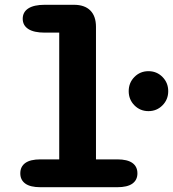

<svg xmlns="http://www.w3.org/2000/svg" viewBox="-20 -782 723 802"><path d="M600.1 -317.8Q565.5 -317.8 541.5 -342Q517.6 -366.2 517.6 -401.2Q517.6 -436.3 541.5 -460.5Q565.5 -484.7 600.1 -484.7Q634.8 -484.7 658.7 -460.5Q682.7 -436.3 682.7 -401.2Q682.7 -366.2 658.7 -342Q634.8 -317.8 600.1 -317.8ZM148.8 0Q106.9 0 85.9 -15Q64.8 -30.1 64.8 -57.9Q64.8 -86.2 85.9 -101.3Q106.9 -116.3 148.8 -116.3H227.4V-645.7H166.8Q121.9 -645.7 98.4 -660.7Q74.9 -675.8 74.9 -703.6Q74.9 -731.8 98.4 -746.9Q121.9 -762 166.8 -762H288.7Q333.5 -762 357.2 -738.3Q380.9 -714.6 380.9 -669.8V-116.3H470Q511.9 -116.3 533 -101.3Q554 -86.2 554 -57.9Q554 -30.1 533 -15Q511.9 0 470 0Z"/></svg>

Font: Sono ExtraLight
Style: Regular
Weight: 200
Designer: Tyler Finck
Foundry: Tyler Finck
Version: Version 2.112